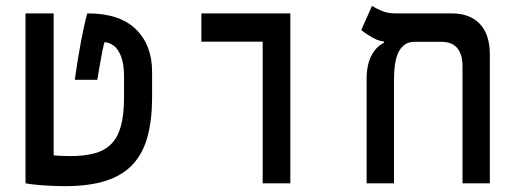

<svg xmlns="http://www.w3.org/2000/svg" viewBox="-20 -632 1798 662"><path d="M205.1 9.8Q181.2 9.8 154.8 8.5Q128.4 7.3 105.5 5.1Q82.5 2.9 67.9 0L106.4 -103.5Q134.3 -99.6 161.4 -96.7Q188.5 -93.8 221.2 -93.8Q272 -93.8 307.4 -103.8Q342.8 -113.8 365 -137Q387.2 -160.2 397.5 -199.5Q407.7 -238.8 407.7 -297.4V-366.2Q407.7 -412.1 397.2 -438.2Q386.7 -464.4 371.1 -475.3Q355.5 -486.3 339.8 -486.3Q336.9 -474.6 333.7 -459.5Q330.6 -444.3 326.4 -420.4Q322.3 -396.5 315.4 -356.9H237.8Q245.1 -407.7 252.2 -449.2Q259.3 -490.7 266.4 -524.7Q273.4 -558.6 280.8 -585.9Q393.1 -585.9 448.7 -531Q504.4 -476.1 504.4 -384.8V-296.9Q504.4 -219.7 489 -162.1Q473.6 -104.5 439 -66.4Q404.3 -28.3 346.7 -9.3Q289.1 9.8 205.1 9.8ZM67.9 0V-585.9H165V0Z M885.7 0V-585.9H981V0ZM674.3 -488.3V-585.9H980.5V-488.3Z M1668.9 -444.3V0H1574.7V-401.9Q1574.7 -487.8 1502 -487.8H1316.9Q1290 -487.8 1265.6 -501.7Q1241.2 -515.6 1225.6 -528.3L1262.7 -611.8Q1273.9 -604 1295.4 -595Q1316.9 -585.9 1340.3 -585.9H1536.6Q1600.6 -585.9 1634.8 -549.3Q1668.9 -512.7 1668.9 -444.3ZM1304.2 -484.4V-521L1413.6 -488.3Q1386.2 -488.3 1370.8 -474.4Q1355.5 -460.4 1348.6 -439Q1341.8 -417.5 1340.1 -393.8Q1338.4 -370.1 1338.4 -350.1V0H1244.1V-359.4Q1244.1 -410.2 1261.5 -441.9Q1278.8 -473.6 1304.2 -484.4Z"/></svg>

Font: Cascadia Code
Style: Regular
Weight: 400
Monospace: yes
Designer: Aaron Bell
Foundry: Saja Typeworks
Version: Version 2106.017